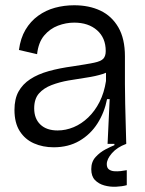

<svg xmlns="http://www.w3.org/2000/svg" viewBox="-20 -547 550 730"><path d="M184 13Q143 13 109 -2Q75 -17 55 -48.5Q35 -80 35 -129Q35 -171 50.5 -199Q66 -227 95 -246Q124 -265 165 -276.5Q206 -288 258 -295Q311 -303 337.5 -308.5Q364 -314 373 -324Q382 -334 382 -353Q382 -403 349 -432Q316 -461 262 -461Q231 -461 200.5 -449.5Q170 -438 148 -412Q126 -386 121 -341L52 -357Q58 -402 77 -434Q96 -466 125 -487Q154 -508 189 -517.5Q224 -527 262 -527Q319 -527 362 -506.5Q405 -486 430 -443Q455 -400 455 -333V-227Q455 -190 456 -151.5Q457 -113 458 -74.5Q459 -36 460 0H389Q391 -44 393 -85Q395 -126 397 -170H387Q377 -119 350.5 -77.5Q324 -36 282 -11.5Q240 13 184 13ZM199 -51Q230 -51 260 -63.5Q290 -76 315.5 -100.5Q341 -125 358.5 -159.5Q376 -194 383 -239V-285L410 -290Q397 -274 370 -265.5Q343 -257 309 -252Q275 -247 240.5 -241Q206 -235 176 -223.5Q146 -212 128 -191.5Q110 -171 110 -135Q110 -96 133.5 -73.5Q157 -51 199 -51ZM462 157Q444 162 421 163Q398 164 376.5 158Q355 152 341 137.5Q327 123 327 96Q327 68 343.5 50Q360 32 381 21Q402 10 415 5V-5L460 -6V0Q425 13 405.5 35.5Q386 58 386 77Q386 91 394 97Q402 103 414 104Q426 105 439 103.5Q452 102 462 100Z"/></svg>

Font: Bricolage Grotesque 72pt Light
Style: Regular
Weight: 300
Designer: Mathieu Triay
Foundry: Atelier Triay
Version: Version 1.001;gftools[0.9.33.dev8+g029e19f]